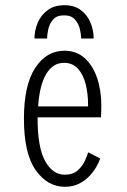

<svg xmlns="http://www.w3.org/2000/svg" viewBox="-20 -707 490 738"><path d="M229 11Q162.5 11 117.2 -53Q72 -117 72 -251Q72 -379 115 -445.5Q158 -512 228 -512Q273.5 -512 305 -484Q336.5 -456 353 -408Q369.5 -360 369.5 -300Q369.5 -287 369 -275.8Q368.5 -264.5 368 -256H124.5Q124.5 -253.5 124.5 -250.5Q124.5 -141.5 153.2 -88.5Q182 -35.5 229 -35.5Q260.5 -35.5 279 -52.2Q297.5 -69 306.5 -89.5Q315.5 -110 319 -121.5L365 -98Q362 -87 352.2 -69Q342.5 -51 325.8 -32.5Q309 -14 285 -1.5Q261 11 229 11ZM226 -465.5Q183.5 -465.5 157.8 -422.8Q132 -380 126.5 -298H318.5V-305.5Q318.5 -346 309.5 -382.8Q300.5 -419.5 280 -442.5Q259.5 -465.5 226 -465.5ZM227.5 -687Q266 -687 291 -668Q316 -649 328 -619.5Q340 -590 340 -559H292Q292 -573.5 287.2 -594.5Q282.5 -615.5 268.2 -631.8Q254 -648 226.5 -648Q198 -648 184 -631.8Q170 -615.5 165.5 -594.5Q161 -573.5 161 -559H112.5Q112.5 -590 125 -619.5Q137.5 -649 163 -668Q188.5 -687 227.5 -687Z"/></svg>

Font: Trispace Condensed ExtraLight
Style: Regular
Weight: 200
Width: 3
Designer: Tyler Finck
Foundry: Etcetera Type Company
Version: Version 1.210; ttfautohint (v1.8.3)